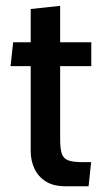

<svg xmlns="http://www.w3.org/2000/svg" viewBox="-20 -642 359 672"><path d="M210 10Q167 10 140.2 -7Q113.5 -24 100.5 -52Q87.5 -80 87.5 -113V-410.5H17L26 -494H87.5V-610.5L190.5 -621.5V-494H299.5V-410.5H190.5V-156Q190.5 -122 196.2 -104.5Q202 -87 218.8 -80.8Q235.5 -74.5 268.5 -74.5H299L290 10Z"/></svg>

Font: Cabin SemiCondensedMedium
Style: Regular
Weight: 500
Width: 4
Designer: Pablo Impallari
Foundry: Pablo Impallari. http://www.impallari.com Igino Marini. http://www.ikern.com
Version: Version 3.001